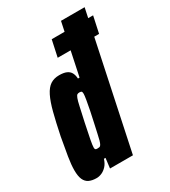

<svg xmlns="http://www.w3.org/2000/svg" viewBox="-184 -835 829 936"><g transform="rotate(-30 230.5 -367.5)"><path d="M208 -595 228 -688H461L441 -595ZM80 8Q55 8 38 0Q21 -8 12.5 -27Q4 -46 4 -79Q4 -110 11 -153Q18 -196 29 -256Q44 -329 57 -379Q70 -429 85.5 -460Q101 -491 121.5 -504.5Q142 -518 171 -518Q197 -518 212.5 -511Q228 -504 235 -490.5Q242 -477 243 -458H252L312 -743H445L288 0H159L166 -56H157Q150 -33 137 -19Q124 -5 109 1.5Q94 8 80 8ZM156 -115Q162 -115 166.5 -116Q171 -117 175 -123.5Q179 -130 183 -144Q186 -154 191 -178Q196 -202 203 -232.5Q210 -263 216 -293Q222 -323 226 -347Q230 -371 230 -380Q230 -392 225.5 -394Q221 -396 215 -396Q207 -396 202.5 -393Q198 -390 193 -377.5Q188 -365 182 -336.5Q176 -308 164 -255Q152 -198 146.5 -169Q141 -140 141 -128Q141 -122 143 -119Q145 -116 148.5 -115.5Q152 -115 156 -115Z"/></g></svg>

Font: Saira ExtraCondensed Black
Style: Italic
Weight: 900
Width: 2
Italic angle: -12°
Designer: Hector Gatti with collaboration of the Omnibus-Type team
Foundry: Omnibus-Type
Version: Version 1.101